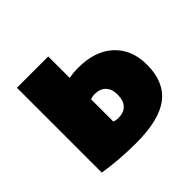

<svg xmlns="http://www.w3.org/2000/svg" viewBox="-134 -667 824 824"><g transform="rotate(-45 278.0 -255.0)"><path d="M63 -520H253V-390Q281 -395 308 -395Q412 -395 470 -341Q528 -287 528 -195Q528 -91 463 -40.5Q398 10 258 10Q156 10 63 -5ZM253 -260V-125Q266 -120 278 -120Q348 -120 348 -195Q348 -228 330 -246.5Q312 -265 278 -265Q266 -265 253 -260Z"/></g></svg>

Font: M PLUS 1p Black
Style: Regular
Weight: 900
Version: Version 1.061